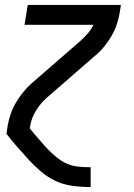

<svg xmlns="http://www.w3.org/2000/svg" viewBox="-20 -540 540 775"><path d="M345 215Q308 215 271.5 210Q235 205 203.5 190Q172 175 145.5 152.5Q119 130 95.5 104.5Q72 79 49.5 53Q27 27 6 0L11 -33Q15 -56 23 -79.5Q31 -103 43.5 -124.5Q56 -146 72 -166Q88 -186 107 -203L307 -377Q322 -391 335.5 -406.5Q349 -422 357 -440H79L92 -520H468L463 -488Q459 -464 451 -440.5Q443 -417 430.5 -395.5Q418 -374 402 -354Q386 -334 366 -317L166 -143Q142 -121 124.5 -92Q107 -63 102 -33L100 -22Q107 -14 113 -6Q119 2 126 9L127 10L128 12H129L131 15Q145 31 158.5 46.5Q172 62 187.5 76.5Q203 91 220 103.5Q237 116 257 123.5Q277 131 299.5 133Q322 135 345 135H346V215Z"/></svg>

Font: Iosevka Term Curly Md Obl
Style: Regular
Weight: 500
Italic angle: -9°
Designer: Belleve Invis
Foundry: Belleve Invis
Version: Version 32.3.0